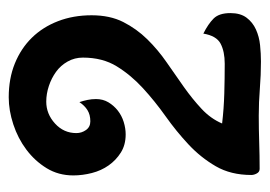

<svg xmlns="http://www.w3.org/2000/svg" viewBox="-109 -508 618 440"><g transform="rotate(-90 200.0 -288.0)"><path d="M197 -577Q240 -577 274.5 -563Q309 -549 333.5 -524Q358 -499 371.5 -464Q385 -429 385 -387Q385 -345 369.5 -314.5Q354 -284 330 -259.5Q306 -235 277 -215Q248 -195 220.5 -175.5Q193 -156 170.5 -135Q148 -114 137 -88Q171 -84 205.5 -83Q240 -82 274 -82Q302 -82 320 -91.5Q338 -101 343 -131Q365 -120 377.5 -107.5Q390 -95 390 -69Q390 -46 379.5 -32Q369 -18 352.5 -10.5Q336 -3 316.5 -1Q297 1 279 1Q248 1 217 -1.5Q186 -4 155 -4Q124 -4 94 -3Q64 -2 33 -2Q26 -2 22.5 -8.5Q19 -15 19 -21Q19 -68 39 -102.5Q59 -137 89 -165Q119 -193 153.5 -217.5Q188 -242 218 -269.5Q248 -297 268 -329.5Q288 -362 288 -407Q288 -426 279 -442Q270 -458 255.5 -468.5Q241 -479 223 -485Q205 -491 187 -491Q159 -491 137 -471Q115 -451 115 -422Q115 -410 122 -400Q129 -390 142 -390Q157 -390 167.5 -396.5Q178 -403 186 -415Q189 -406 191 -396.5Q193 -387 193 -377Q193 -361 185.5 -348.5Q178 -336 166.5 -327Q155 -318 140.5 -313.5Q126 -309 112 -309Q88 -309 70.5 -320Q53 -331 41 -348Q29 -365 23.5 -386.5Q18 -408 18 -429Q18 -463 34.5 -490Q51 -517 77 -536.5Q103 -556 135 -566.5Q167 -577 197 -577Z"/></g></svg>

Font: Gloria
Style: Regular
Weight: 400
Designer: Peter Wiegel
Foundry: Peter Wiegel
Version: Version 1.000